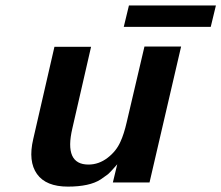

<svg xmlns="http://www.w3.org/2000/svg" viewBox="-20 -672 814 706"><path d="M754.9 -573.2H435.1L454.1 -651.9H773.9ZM229 14.2H230Q148.9 14.2 116 -32.2Q83 -78.6 102.1 -160.2L180.2 -500H314.9L246.1 -200.2Q214.8 -66.9 305.2 -66.9Q343.3 -66.9 375.5 -91.6Q407.7 -116.2 422.9 -150.9Q436 -179.2 445.8 -222.2L511.2 -501H646L529.8 -1H395L411.1 -67.9Q407.2 -63.5 399.4 -54.7Q391.6 -45.9 389.6 -43.9Q387.7 -42 382.8 -36.9Q377.9 -31.7 374.3 -29.3Q370.6 -26.9 364.7 -22.5Q358.9 -18.1 350.1 -12.2Q309.6 14.2 229 14.2Z"/></svg>

Font: Perun
Style: Bold Italic
Weight: 700
Italic angle: -12°
Foundry: Copyright (c) Stefan Peev, Context Ltd, 2016
Version: Version 001.000